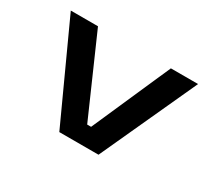

<svg xmlns="http://www.w3.org/2000/svg" viewBox="-129 -955 1357 1211"><g transform="rotate(30 550.0 -350.0)"><path d="M400 0 79.5 -700H277.5L528.5 -129H557L808.5 -700H1006.5L685.5 0Z"/></g></svg>

Font: Trispace Expanded
Style: Bold
Weight: 700
Width: 7
Designer: Tyler Finck
Foundry: Etcetera Type Company
Version: Version 1.210; ttfautohint (v1.8.3)